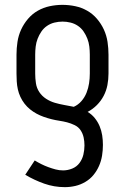

<svg xmlns="http://www.w3.org/2000/svg" viewBox="-20 -548 515 791"><path d="M247 223Q203 223 162 208.5Q121 194 84 172L123 113Q136 121 150 128Q164 135 179 140.5Q194 146 209 150Q224 154 240 154Q259 154 277.5 146.5Q296 139 307.5 123.5Q319 108 323.5 89Q328 70 328 51Q328 34 324.5 18Q321 2 312 -11.5Q303 -25 287.5 -32.5Q272 -40 256.5 -44Q241 -48 224.5 -50.5Q208 -53 192 -57Q176 -61 160.5 -66.5Q145 -72 131 -79.5Q117 -87 104 -97.5Q91 -108 81 -121Q71 -134 64 -149Q57 -164 53.5 -180Q50 -196 49 -212.5Q48 -229 48 -245V-323Q48 -349 52 -375.5Q56 -402 67 -426Q78 -450 95.5 -470.5Q113 -491 136 -504Q159 -517 185 -522.5Q211 -528 237 -528Q264 -528 290 -522.5Q316 -517 339 -504Q362 -491 379.5 -470.5Q397 -450 408 -426Q419 -402 423 -375.5Q427 -349 427 -323V-245Q427 -221 422.5 -197.5Q418 -174 407 -153Q396 -132 379 -115Q362 -98 341 -87Q358 -77 370.5 -61.5Q383 -46 390.5 -28Q398 -10 401 9.5Q404 29 404 49Q404 71 400.5 93Q397 115 388 135.5Q379 156 365 173Q351 190 331.5 201.5Q312 213 290.5 218Q269 223 247 223ZM284 -108Q302 -116 315.5 -131.5Q329 -147 336.5 -166Q344 -185 347 -205Q350 -225 350 -245V-323Q350 -339 348 -356Q346 -373 340 -388.5Q334 -404 324.5 -418Q315 -432 301 -441.5Q287 -451 270.5 -455Q254 -459 238 -459Q221 -459 204.5 -455Q188 -451 174 -441.5Q160 -432 150.5 -418Q141 -404 135 -388.5Q129 -373 127 -356Q125 -339 125 -323V-245Q125 -225 128 -205Q131 -185 142 -168.5Q153 -152 170 -141Q187 -130 206 -124.5Q225 -119 244.5 -115.5Q264 -112 284 -108Z"/></svg>

Font: Iosevka QP
Style: Regular
Weight: 400
Designer: Belleve Invis
Foundry: Belleve Invis
Version: Version 20.0.0; ttfautohint (v1.8.4)